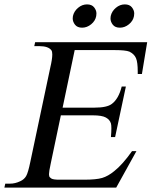

<svg xmlns="http://www.w3.org/2000/svg" viewBox="-43 -854 690 874"><path d="M525 -834Q547 -834 557.5 -820.5Q568 -807 568 -793Q568 -787 567 -781Q563 -759 544 -743.5Q525 -728 503 -728Q481 -728 470.5 -741.5Q460 -755 460 -770Q460 -776 461 -781Q466 -803 484.5 -818.5Q503 -834 525 -834ZM353 -834Q375 -834 385.5 -820.5Q396 -807 396 -793Q396 -787 395 -781Q391 -759 372 -743.5Q353 -728 331 -728Q309 -728 298.5 -741.5Q288 -755 288 -770Q288 -776 289 -781Q294 -803 312.5 -818.5Q331 -834 353 -834ZM297 -626 242 -364H387Q444 -364 466 -381Q497 -404 511 -460H530L481 -230H462Q464 -254 464 -270Q464 -285 462 -292Q457 -309 439 -319Q421 -329 379 -329H234L188 -110Q180 -73 180 -61Q180 -58 181 -52.5Q182 -47 190.5 -41.5Q199 -36 227 -36H339Q395 -36 422 -44Q449 -52 477 -75Q515 -105 558 -166H578L486 0H-23L-19 -18H3Q26 -18 49 -29Q67 -37 76 -52.5Q85 -68 95 -117L186 -547Q195 -585 195 -606Q195 -619 191 -625Q177 -644 136 -644H113L117 -662H627L603 -517H584Q584 -522 584 -528Q584 -571 576 -589.5Q568 -608 546 -619Q528 -626 479 -626Z"/></svg>

Font: New Athena Unicode
Style: Italic
Weight: 400
Designer: J. Rusten 1997; rev. by R. Hancock 2001, 2002, rev. by D. Mastronarde 2002-2019
Foundry: Society for Classical Studies (formerly American Philological Association)
Version: Version 5.008